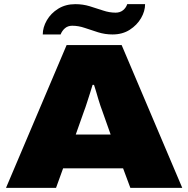

<svg xmlns="http://www.w3.org/2000/svg" viewBox="-20 -905 906 925"><path d="M9 0 301 -688H566L858 0H608L573 -94H284L250 0ZM345 -257H513L473 -370Q469 -380 464 -395Q459 -410 453.5 -428Q448 -446 443 -464Q438 -482 433 -496H426Q421 -478 413.5 -455.5Q406 -433 399 -410.5Q392 -388 385 -370ZM186 -739Q186 -773 205.5 -807Q225 -841 260.5 -863Q296 -885 343 -885Q379 -885 412 -875Q445 -865 476 -854.5Q507 -844 537 -844Q558 -844 572.5 -855.5Q587 -867 593 -885H679Q679 -851 659.5 -817.5Q640 -784 605 -761.5Q570 -739 522 -739Q486 -739 452.5 -749.5Q419 -760 388.5 -770.5Q358 -781 328 -781Q307 -781 293 -769Q279 -757 272 -739Z"/></svg>

Font: Archivo SemiExpanded Black
Style: Regular
Weight: 900
Width: 6
Designer: Hector Gatti
Foundry: Omnibus-Type
Version: Version 2.001